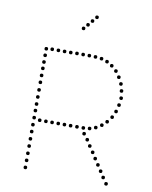

<svg xmlns="http://www.w3.org/2000/svg" viewBox="-99 -995 849 1071"><g transform="rotate(10 326.0 -459.0)"><path d="M301 -828Q291 -828 291 -838Q291 -848 301 -848Q311 -848 311 -838Q311 -828 301 -828ZM322 -852Q312 -852 312 -862Q312 -872 322 -872Q332 -872 332 -862Q332 -852 322 -852ZM343 -877Q333 -877 333 -887Q333 -897 343 -897Q353 -897 353 -887Q353 -877 343 -877ZM364 -902Q354 -902 354 -912Q354 -922 364 -922Q374 -922 374 -912Q374 -902 364 -902ZM116 -211Q106 -211 106 -221Q106 -231 116 -231Q126 -231 126 -221Q126 -211 116 -211ZM116 -170Q106 -170 106 -180Q106 -190 116 -190Q126 -190 126 -180Q126 -170 116 -170ZM116 -129Q106 -129 106 -139Q106 -149 116 -149Q126 -149 126 -139Q126 -129 116 -129ZM116 -88Q106 -88 106 -98Q106 -108 116 -108Q126 -108 126 -98Q126 -88 116 -88ZM116 -529Q106 -529 106 -539Q106 -549 116 -549Q126 -549 126 -539Q126 -529 116 -529ZM116 -490Q106 -490 106 -500Q106 -510 116 -510Q126 -510 126 -500Q126 -490 116 -490ZM116 -447Q106 -447 106 -457Q106 -467 116 -467Q126 -467 126 -457Q126 -447 116 -447ZM116 -367Q106 -367 106 -377Q106 -387 116 -387Q126 -387 126 -377Q126 -367 116 -367ZM116 -330Q106 -330 106 -340Q106 -350 116 -350Q126 -350 126 -340Q126 -330 116 -330ZM116 -290Q106 -290 106 -300Q106 -310 116 -310Q126 -310 126 -300Q126 -290 116 -290ZM116 -250Q106 -250 106 -260Q106 -270 116 -270Q126 -270 126 -260Q126 -250 116 -250ZM116 -680Q106 -680 106 -690Q106 -700 116 -700Q126 -700 126 -690Q126 -680 116 -680ZM116 -643Q106 -643 106 -653Q106 -663 116 -663Q126 -663 126 -653Q126 -643 116 -643ZM116 -605Q106 -605 106 -615Q106 -625 116 -625Q126 -625 126 -615Q126 -605 116 -605ZM116 -569Q106 -569 106 -579Q106 -589 116 -589Q126 -589 126 -579Q126 -569 116 -569ZM116 -407Q106 -407 106 -417Q106 -427 116 -427Q126 -427 126 -417Q126 -407 116 -407ZM116 -48Q106 -48 106 -58Q106 -68 116 -68Q126 -68 126 -58Q126 -48 116 -48ZM116 -8Q106 -8 106 -18Q106 -28 116 -28Q126 -28 126 -18Q126 -8 116 -8ZM149 -683Q139 -683 139 -693Q139 -703 149 -703Q159 -703 159 -693Q159 -683 149 -683ZM184 -683Q174 -683 174 -693Q174 -703 184 -703Q194 -703 194 -693Q194 -683 184 -683ZM219 -683Q209 -683 209 -693Q209 -703 219 -703Q229 -703 229 -693Q229 -683 219 -683ZM254 -683Q244 -683 244 -693Q244 -703 254 -703Q264 -703 264 -693Q264 -683 254 -683ZM289 -684Q279 -684 279 -694Q279 -704 289 -704Q299 -704 299 -694Q299 -684 289 -684ZM324 -684Q314 -684 314 -694Q314 -704 324 -704Q334 -704 334 -694Q334 -684 324 -684ZM359 -684Q349 -684 349 -694Q349 -704 359 -704Q369 -704 369 -694Q369 -684 359 -684ZM394 -683Q384 -683 384 -693Q384 -703 394 -703Q404 -703 404 -693Q404 -683 394 -683ZM429 -679Q419 -679 419 -689Q419 -699 429 -699Q439 -699 439 -689Q439 -679 429 -679ZM149 -281Q139 -281 139 -291Q139 -301 149 -301Q159 -301 159 -291Q159 -281 149 -281ZM184 -281Q174 -281 174 -291Q174 -301 184 -301Q194 -301 194 -291Q194 -281 184 -281ZM219 -281Q209 -281 209 -291Q209 -301 219 -301Q229 -301 229 -291Q229 -281 219 -281ZM254 -281Q244 -281 244 -291Q244 -301 254 -301Q264 -301 264 -291Q264 -281 254 -281ZM289 -281Q279 -281 279 -291Q279 -301 289 -301Q299 -301 299 -291Q299 -281 289 -281ZM324 -281Q314 -281 314 -291Q314 -301 324 -301Q334 -301 334 -291Q334 -281 324 -281ZM360 -281Q350 -281 350 -291Q350 -301 360 -301Q370 -301 370 -291Q370 -281 360 -281ZM396 -281Q386 -281 386 -291Q386 -301 396 -301Q406 -301 406 -291Q406 -281 396 -281ZM431 -284Q421 -284 421 -294Q421 -304 431 -304Q441 -304 441 -294Q441 -284 431 -284ZM462 -668Q452 -668 452 -678Q452 -688 462 -688Q472 -688 472 -678Q472 -668 462 -668ZM464 -315Q474 -315 474 -305Q474 -295 464 -295Q454 -295 454 -305Q454 -315 464 -315ZM492 -670Q502 -670 502 -660Q502 -650 492 -650Q482 -650 482 -660Q482 -670 492 -670ZM520 -645Q530 -645 530 -635Q530 -625 520 -625Q510 -625 510 -635Q510 -645 520 -645ZM542 -614Q552 -614 552 -604Q552 -594 542 -594Q532 -594 532 -604Q532 -614 542 -614ZM560 -579Q570 -579 570 -569Q570 -559 560 -559Q550 -559 550 -569Q550 -579 560 -579ZM570 -541Q580 -541 580 -531Q580 -521 570 -521Q560 -521 560 -531Q560 -541 570 -541ZM575 -501Q585 -501 585 -491Q585 -481 575 -481Q565 -481 565 -491Q565 -501 575 -501ZM570 -461Q580 -461 580 -451Q580 -441 570 -441Q560 -441 560 -451Q560 -461 570 -461ZM560 -423Q570 -423 570 -413Q570 -403 560 -403Q550 -403 550 -413Q550 -423 560 -423ZM544 -388Q554 -388 554 -378Q554 -368 544 -368Q534 -368 534 -378Q534 -388 544 -388ZM521 -358Q531 -358 531 -348Q531 -338 521 -338Q511 -338 511 -348Q511 -358 521 -358ZM495 -334Q505 -334 505 -324Q505 -314 495 -314Q485 -314 485 -324Q485 -334 495 -334ZM429 -220Q419 -220 419 -230Q419 -240 429 -240Q439 -240 439 -230Q439 -220 429 -220ZM449 -188Q439 -188 439 -198Q439 -208 449 -208Q459 -208 459 -198Q459 -188 449 -188ZM512 -92Q502 -92 502 -102Q502 -112 512 -112Q522 -112 522 -102Q522 -92 512 -92ZM533 -60Q523 -60 523 -70Q523 -80 533 -80Q543 -80 543 -70Q543 -60 533 -60ZM471 -156Q461 -156 461 -166Q461 -176 471 -176Q481 -176 481 -166Q481 -156 471 -156ZM491 -124Q481 -124 481 -134Q481 -144 491 -144Q501 -144 501 -134Q501 -124 491 -124ZM553 -28Q543 -28 543 -38Q543 -48 553 -48Q563 -48 563 -38Q563 -28 553 -28ZM575 4Q565 4 565 -6Q565 -16 575 -16Q585 -16 585 -6Q585 4 575 4ZM406 -250Q396 -250 396 -260Q396 -270 406 -270Q416 -270 416 -260Q416 -250 406 -250Z"/></g></svg>

Font: Raleway Dots 
Style: Regular
Weight: 400
Version: Version 1.000